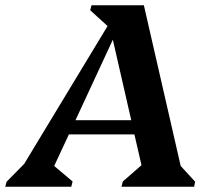

<svg xmlns="http://www.w3.org/2000/svg" viewBox="-75 -710 817 730"><path d="M-55 0 -50 -19 17 -87 334 -611 268 -671 273 -690H472L612 -79L667 -19L663 0H387L392 -20L463 -82L436 -199H187L131 -79L201 -20L196 0ZM212 -253H424L354 -559Z"/></svg>

Font: Platypi SemiBold
Style: Italic
Weight: 600
Italic angle: -13°
Designer: David Sargent
Foundry: Bolt Cutter Type
Version: Version 1.200; ttfautohint (v1.8.4.7-5d5b)